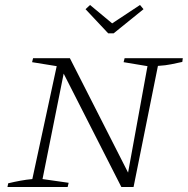

<svg xmlns="http://www.w3.org/2000/svg" viewBox="-20 -752 755 772"><path d="M481 -518H715L713 -503Q689 -498 668 -493.5Q647 -489 615 -487L517 0H468L236 -456L151 -32L256 -17L252 0H10L13 -15Q38 -21 62.5 -25.5Q87 -30 110 -32L208 -486L109 -502L113 -518H261L495 -58L573 -486L477 -502ZM415 -618 324 -715 342 -732 431 -658 543 -732 557 -715 437 -618Z"/></svg>

Font: Piazzolla SC ExtraLight
Style: Italic
Weight: 200
Italic angle: -11.3°
Designer: Juan Pablo del Peral
Foundry: Huerta Tipografica
Version: Version 1.330